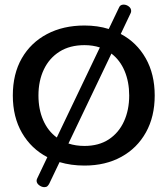

<svg xmlns="http://www.w3.org/2000/svg" viewBox="-20 -688 706 812"><path d="M167.5 103.5Q156.7 103.5 145.8 95.5Q134.8 87.4 134.8 76.2Q134.8 71.8 137.2 66.9L180.2 -23.4Q112.3 -58.6 73.2 -125.7Q34.2 -192.9 34.2 -284.2Q34.2 -375.5 72.3 -441.7Q110.4 -507.8 178.7 -543.9Q247.1 -580.1 337.4 -580.1Q393.1 -580.1 439.9 -565.4L483.4 -656.2Q488.3 -668.5 502.9 -668.5Q514.2 -668.5 524.4 -660.9Q534.7 -653.3 534.7 -641.6Q534.7 -636.7 532.7 -632.8L490.7 -544.4Q558.1 -508.8 596.2 -441.7Q634.3 -374.5 634.3 -284.2Q634.3 -194.8 597.2 -128.2Q560.1 -61.5 493.2 -24.7Q426.3 12.2 337.4 12.2Q280.3 12.2 231.9 -2.4L188.5 88.4Q185.1 95.2 180.4 99.4Q175.8 103.5 167.5 103.5ZM220.2 -106.4 402.3 -487.3Q372.1 -497.1 337.4 -497.1Q275.4 -497.1 231.9 -469.7Q188.5 -442.4 165.5 -394.3Q142.6 -346.2 142.6 -284.2Q142.6 -226.1 162.6 -179.9Q182.6 -133.8 220.2 -106.4ZM337.4 -70.8Q397.9 -70.8 440.2 -98.6Q482.4 -126.5 504.4 -174.8Q526.4 -223.1 526.4 -284.2Q526.4 -341.3 507.1 -387.5Q487.8 -433.6 451.2 -461.4L269.5 -81.1Q300.3 -70.8 337.4 -70.8Z"/></svg>

Font: Cutive
Style: Regular
Weight: 400
Version: Version 1.100; ttfautohint (v1.8.4.7-5d5b)